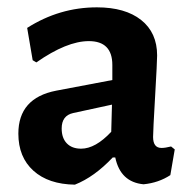

<svg xmlns="http://www.w3.org/2000/svg" viewBox="-20 -494 521 523"><path d="M244 -474Q321 -474 364.5 -439.5Q408 -405 408 -343Q408 -326 402.5 -231.5Q397 -137 397 -121Q397 -91 420 -91Q430 -91 446 -95L456 -87L444 -17Q412 4 371 8Q308 2 294 -65H287Q237 -12 184 9Q112 8 71 -29Q30 -66 30 -130Q30 -227 133 -247L286 -276V-317Q286 -382 222 -382Q162 -382 79 -324L69 -330L54 -418Q142 -474 244 -474ZM285 -209 179 -186Q148 -179 148 -144Q148 -118 162 -103.5Q176 -89 201 -89Q240 -89 283 -135Z"/></svg>

Font: Alegreya Sans
Style: Bold
Weight: 700
Designer: Juan Pablo del Peral
Foundry: Huerta Tipografica
Version: Version 2.007